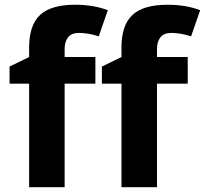

<svg xmlns="http://www.w3.org/2000/svg" viewBox="-20 -785 859 805"><path d="M379.9 -434.1H251V0H102.1V-434.1H20V-505.9L102.1 -545.9V-585.9Q102.1 -679.2 147.9 -722.2Q193.8 -765.1 294.9 -765.1Q372.1 -765.1 432.1 -742.2L394 -632.8Q349.1 -647 311 -647Q279.3 -647 265.1 -628.2Q251 -609.4 251 -580.1V-545.9H379.9ZM767.1 -434.1H638.2V0H489.3V-434.1H407.2V-505.9L489.3 -545.9V-585.9Q489.3 -679.2 535.2 -722.2Q581.1 -765.1 682.1 -765.1Q759.3 -765.1 819.3 -742.2L781.2 -632.8Q736.3 -647 698.2 -647Q666.5 -647 652.3 -628.2Q638.2 -609.4 638.2 -580.1V-545.9H767.1Z"/></svg>

Font: Samim FD
Style: Bold-FD
Weight: 700
Foundry: DejaVu fonts team - Redesigned by Saber Rastikerdar
Version: Version 4.0.1